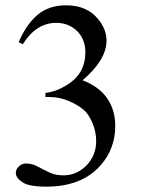

<svg xmlns="http://www.w3.org/2000/svg" viewBox="-20 -696 540 728"><path d="M50.8 -536.1Q79.1 -602.5 122.1 -639.6Q165 -675.8 230.5 -675.8Q309.6 -675.8 351.6 -624Q383.8 -585.9 383.8 -542Q383.8 -468.8 293 -391.6Q354.5 -368.2 385.7 -324.2Q417 -279.3 417 -218.8Q417 -132.8 362.3 -70.3Q291 11.7 156.2 11.7Q88.9 11.7 65.4 -4.9Q40 -21.5 40 -40Q40 -54.7 51.8 -65.4Q63.5 -76.2 79.1 -76.2Q91.8 -76.2 104.5 -72.3Q113.3 -70.3 141.6 -54.7Q171.9 -39.1 182.6 -36.1Q200.2 -31.2 221.7 -31.2Q270.5 -31.2 308.6 -69.3Q344.7 -108.4 344.7 -160.2Q344.7 -199.2 328.1 -235.4Q315.4 -262.7 299.8 -277.3Q278.3 -296.9 242.2 -312.5Q206.1 -328.1 168 -328.1Q162.1 -328.1 152.3 -328.1Q152.3 -332 152.3 -343.8Q190.4 -347.7 229.5 -371.1Q268.6 -394.5 286.1 -425.8Q303.7 -458 303.7 -497.1Q303.7 -546.9 272.5 -578.1Q240.2 -609.4 193.4 -609.4Q117.2 -609.4 66.4 -528.3Q61.5 -531.2 50.8 -536.1Z"/></svg>

Font: Griech2
Style: Regular
Weight: 400
Version: 001.007